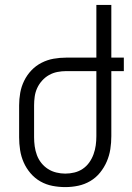

<svg xmlns="http://www.w3.org/2000/svg" viewBox="-20 -755 540 783"><path d="M246 8Q220 8 194 3Q168 -2 145 -15Q122 -28 104.5 -48.5Q87 -69 76.5 -93Q66 -117 62 -143Q58 -169 58 -195V-325Q58 -351 62.5 -376.5Q67 -402 78.5 -425.5Q90 -449 108 -468Q126 -487 149.5 -499Q173 -511 198.5 -515.5Q224 -520 250 -520H373V-735H434V-520H485V-465H434V-200Q434 -173 430 -147Q426 -121 415.5 -96.5Q405 -72 388 -51Q371 -30 348 -16.5Q325 -3 299 2.5Q273 8 246 8ZM246 -47Q265 -47 283.5 -51.5Q302 -56 317.5 -66.5Q333 -77 344 -92.5Q355 -108 361.5 -126Q368 -144 370.5 -162.5Q373 -181 373 -200V-465H250Q232 -465 214 -461.5Q196 -458 180 -449Q164 -440 151.5 -426Q139 -412 131.5 -395.5Q124 -379 121.5 -361Q119 -343 119 -325V-195Q119 -177 121.5 -158.5Q124 -140 130.5 -122.5Q137 -105 148.5 -90.5Q160 -76 175.5 -66Q191 -56 209.5 -51.5Q228 -47 246 -47Z"/></svg>

Font: Iosevka Fixed SS04 Light
Style: Regular
Weight: 300
Monospace: yes
Designer: Belleve Invis
Foundry: Belleve Invis
Version: Version 32.5.0